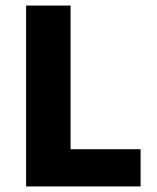

<svg xmlns="http://www.w3.org/2000/svg" viewBox="-20 -671 564 691"><path d="M74 0V-651H234V-134H486V0Z"/></svg>

Font: Source Sans 3 ExtraBold
Style: Regular
Weight: 800
Designer: Paul D. Hunt
Foundry: Adobe
Version: Version 3.052;hotconv 1.1.0;makeotfexe 2.6.0